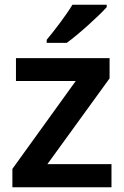

<svg xmlns="http://www.w3.org/2000/svg" viewBox="-20 -786 521 806"><path d="M428 -756V-766H284C257 -721 207 -656 176 -619V-606H260C309 -641 395 -719 428 -756ZM448 0V-97H179L440 -457V-542H47V-446H298L32 -77V0Z"/></svg>

Font: Noto Sans Sinhala SemiBold
Style: Regular
Weight: 600
Designer: Jelle Bosma - Monotype Design Team
Foundry: Monotype Imaging Inc.
Version: Version 2.006